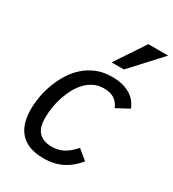

<svg xmlns="http://www.w3.org/2000/svg" viewBox="-188 -871 895 991"><g transform="rotate(30 260.0 -375.5)"><path d="M420.9 -79.1Q404.8 -58.6 385.3 -41.5Q365.7 -24.4 341.8 -11.7Q317.9 1 289.6 8.1Q261.2 15.1 227.1 15.1Q178.2 15.1 143.6 2Q108.9 -11.2 86.7 -35.9Q64.5 -60.5 54.2 -95.5Q43.9 -130.4 43.9 -173.8Q43.9 -207 50.5 -246.1Q57.1 -285.2 71.3 -324.2Q85.4 -363.3 107.7 -399.9Q129.9 -436.5 161.1 -464.8Q192.4 -493.2 233.2 -510Q273.9 -526.9 325.2 -526.9Q386.2 -526.9 428.7 -503.7Q471.2 -480.5 490.2 -433.1L416 -393.1Q403.8 -423.3 380.4 -438.7Q356.9 -454.1 316.9 -454.1Q285.2 -454.1 258.8 -441.2Q232.4 -428.2 211.7 -406.5Q190.9 -384.8 175.5 -356.2Q160.2 -327.6 149.9 -296.1Q139.6 -264.6 134.8 -231.9Q129.9 -199.2 129.9 -169.9Q129.9 -145 135.3 -124.3Q140.6 -103.5 153.1 -88.9Q165.5 -74.2 185.5 -66.2Q205.6 -58.1 234.9 -58.1Q254.9 -58.1 272 -62.7Q289.1 -67.4 304.7 -75.9Q320.3 -84.5 334.7 -97.2Q349.1 -109.9 363.8 -126ZM357.4 -589.8H284.2L401.4 -766.1H519.5Z"/></g></svg>

Font: Lorenzo Sans
Style: Italic
Weight: 400
Italic angle: -12°
Foundry: Intel Corporation
Version: Version 1.00; ttfautohint (v1.5)